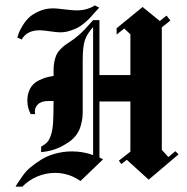

<svg xmlns="http://www.w3.org/2000/svg" viewBox="-20 -660 690 708"><path d="M60 -514.2 43.3 -521.7Q43.3 -522.5 44.2 -522.5Q46.7 -530.8 49.6 -539.2Q52.5 -547.5 63.3 -565.4Q74.2 -583.3 87.5 -595.8Q100.8 -608.3 124.6 -618.8Q148.3 -629.2 175.8 -629.2Q189.2 -629.2 218.3 -625.4Q247.5 -621.7 262.5 -621.7Q300.8 -621.7 330 -640L345.8 -631.7Q344.2 -630 331.2 -615.8Q318.3 -601.7 312.5 -595Q306.7 -588.3 292.1 -575.8Q277.5 -563.3 265.8 -557.5Q254.2 -551.7 237.1 -546.2Q220 -540.8 202.5 -540.8Q189.2 -540.8 163.8 -544.6Q138.3 -548.3 125.8 -548.3Q79.2 -548.3 60 -514.2ZM131.7 -119.2Q146.7 -127.5 154.6 -136.2Q162.5 -145 168.3 -163.3Q174.2 -181.7 175.8 -209.6Q177.5 -237.5 177.5 -285V-287.5H157.5Q131.7 -287.5 118.8 -274.2Q105.8 -260.8 109.2 -239.2H93.3Q80.8 -262.5 80.8 -288.3Q80.8 -308.3 86.7 -323.3Q92.5 -338.3 101.7 -347.9Q110.8 -357.5 124.6 -364.2Q138.3 -370.8 150 -374.2Q161.7 -377.5 177.5 -380V-400.8Q177.5 -419.2 180.8 -434.2Q184.2 -449.2 188.3 -458.3Q192.5 -467.5 202.1 -477.5Q211.7 -487.5 218.3 -492.5Q225 -497.5 239.6 -507.1Q254.2 -516.7 261.7 -523.3Q280 -537.5 301.7 -561.7L323.3 -585.8H346.7Q346.7 -551.7 346.7 -484.2Q346.7 -416.7 346.7 -383.3H460.8V-533.3L438.3 -555L410 -532.5V-555.8L505.8 -634.2L569.2 -582.5L594.2 -602.5L608.3 -584.2L576.7 -559.2V-107.5L600.8 -80.8L626.7 -102.5L638.3 -90.8L528.3 2.5L447.5 -70.8L427.5 -55L418.3 -67.5L460.8 -100.8V-285.8H346.7Q346.7 -251.7 346.7 -182.5Q346.7 -113.3 346.7 -79.2Q353.3 -75.8 360 -72.5L276.7 7.5Q234.2 -22.5 182.5 -22.5Q149.2 -22.5 117.5 -9.2Q85.8 4.2 62.5 28.3H37.5Q40.8 21.7 46.7 12.9Q52.5 4.2 64.2 -12.5Q75.8 -29.2 92.9 -43.3Q110 -57.5 131.7 -71.2Q153.3 -85 183.3 -93.3Q213.3 -101.7 245.8 -101.7Q285.8 -101.7 323.3 -88.3Q323.3 -167.5 323.3 -324.6Q323.3 -481.7 323.3 -560Q301.7 -536.7 293.3 -512.5Q285 -488.3 285 -439.2V-253.3Q285 -236.7 283.8 -225.4Q282.5 -214.2 277.5 -195.4Q272.5 -176.7 259.2 -159.6Q245.8 -142.5 224.2 -130Q183.3 -103.3 131.7 -99.2Z"/></svg>

Font: Chomsky
Style: Regular
Weight: 400
Version: Version 2.3